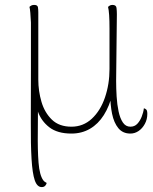

<svg xmlns="http://www.w3.org/2000/svg" viewBox="-20 -532 625 782"><path d="M150 230Q131 230 121.5 202Q112 174 108.5 115.5Q105 57 105.5 -34Q106 -125 106 -251V-440Q105 -463 103.5 -480Q102 -497 100 -504Q103 -507 107.5 -509.5Q112 -512 119 -512Q133 -512 134.5 -502.5Q136 -493 136 -482Q136 -448 136 -413.5Q136 -379 136 -345Q136 -311 136 -276.5Q136 -242 136 -208Q136 -161 149 -117Q162 -73 191.5 -44.5Q221 -16 271 -16Q319 -16 354 -48.5Q389 -81 407.5 -135Q426 -189 426 -251Q426 -348 426 -415Q426 -482 420 -504Q422 -506 426.5 -509Q431 -512 438 -512Q453 -512 454.5 -500Q456 -488 456 -474L453 -203Q453 -172 455 -139Q457 -106 463 -78Q469 -50 480.5 -33Q492 -16 511 -16Q528 -16 539 -27.5Q550 -39 557 -56.5Q564 -74 566 -91Q571 -90 575.5 -86Q580 -82 580 -68Q580 -46 570 -27.5Q560 -9 544.5 1.5Q529 12 511 12Q480 12 462 -10Q444 -32 436.5 -68.5Q429 -105 429 -150H438Q426 -100 403 -63.5Q380 -27 346.5 -7.5Q313 12 271 12Q214 12 181 -13.5Q148 -39 134.5 -77.5Q121 -116 121 -154H135Q135 -66 134 7Q133 80 137 130.5Q141 181 156 202Q159 206 162.5 208.5Q166 211 170 213Q170 217 165 223.5Q160 230 150 230Z"/></svg>

Font: Arima Thin
Style: Regular
Weight: 100
Designer: Joana Correia and Natanael Gama
Foundry: NDISCOVER
Version: Version 1.101;gftools[0.9.23]